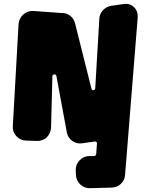

<svg xmlns="http://www.w3.org/2000/svg" viewBox="-20 -746 787 1004"><path d="M638 -726Q664 -726 682 -707.5Q700 -689 700 -663V-653L634 169Q632 197 612 215.5Q592 234 564 235L451 238Q421 239 399.5 218Q378 197 377 168L376 143Q376 113 397 91.5Q418 70 448 70H472Q481 70 483 60L487 5Q488 0 484 -3.5Q480 -7 475 -6L405 4Q379 6 357.5 -9.5Q336 -25 330 -51L275 -348Q273 -357 264.5 -357Q256 -357 254 -349L247 -78Q246 -63 240 -50Q234 -37 224 -27.5Q214 -18 200.5 -13Q187 -8 172 -9L116 -11Q86 -12 65.5 -34Q45 -56 47 -86L77 -619Q79 -648 99.5 -668Q120 -688 149 -689L302 -678Q327 -679 346 -664.5Q365 -650 372 -626L458 -283Q460 -274 468.5 -274.5Q477 -275 478 -284L499 -642Q499 -671 517.5 -691.5Q536 -712 564 -716Q567 -716 578.5 -718Q590 -720 602.5 -721.5Q615 -723 625.5 -724.5Q636 -726 638 -726Z"/></svg>

Font: d puntillas B to tiptoe
Style: Regular
Weight: 400
Designer: deFharo
Foundry: deFharo.com
Version: Version 1.001 2012